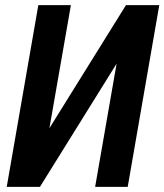

<svg xmlns="http://www.w3.org/2000/svg" viewBox="-20 -731 643 751"><path d="M173.3 -229.5 472.7 -710.9H603L479.5 0H352.1L436 -481.9L136.2 0H6.3L129.9 -710.9H257.3Z"/></svg>

Font: Roboto Condensed SemiBold
Style: Italic
Weight: 600
Italic angle: -12°
Designer: Christian Robertson
Foundry: Google
Version: Version 3.008; 2023